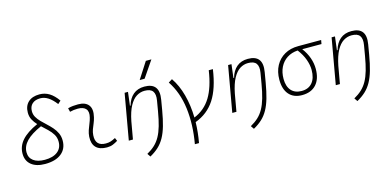

<svg xmlns="http://www.w3.org/2000/svg" viewBox="-87 -1333 4276 2100"><g transform="rotate(-15 2051.0 -283.0)"><path d="M272.5 9.8Q172.4 9.8 116.5 -35.6Q60.5 -81.1 60.5 -162.1Q60.5 -246.6 118.7 -312.7Q176.8 -378.9 299.3 -434.1Q271 -464.4 251.7 -499.8Q232.4 -535.2 232.4 -580.6Q232.4 -656.7 278.3 -699.5Q324.2 -742.2 405.8 -742.2Q466.3 -742.2 516.4 -711.7Q566.4 -681.2 611.8 -616.7L578.6 -586.4Q534.2 -644 491.7 -671.1Q449.2 -698.2 404.3 -698.2Q345.2 -698.2 312.3 -668.2Q279.3 -638.2 279.3 -584.5Q279.3 -547.9 296.9 -517.3Q314.5 -486.8 342 -458.7Q369.6 -430.7 400.6 -402.3Q431.6 -374 459.2 -342.5Q486.8 -311 504.4 -273.4Q522 -235.8 522 -189Q522 -95.2 456.1 -42.7Q390.1 9.8 272.5 9.8ZM333 -400.9Q216.3 -349.1 161.4 -292Q106.4 -234.9 106.4 -165.5Q106.4 -104 152.3 -69.6Q198.2 -35.2 280.3 -35.2Q372.6 -35.2 424.3 -75.4Q476.1 -115.7 476.1 -188Q476.1 -234.4 454.3 -270.8Q432.6 -307.1 399.4 -338.4Q366.2 -369.6 333 -400.9Z M1081.1 -66.9 1096.2 -31.2Q1069.3 -14.2 1039.8 -2.2Q1010.3 9.8 971.7 9.8Q889.2 9.8 848.6 -31.7Q808.1 -73.2 813 -153.3Q815.4 -189.9 827.1 -224.4Q838.9 -258.8 852.5 -291.5Q866.2 -324.2 873.5 -355Q889.6 -417.5 862.5 -450Q835.4 -482.4 770.5 -482.4Q724.1 -482.4 681.2 -471.2L670.9 -513.7Q699.7 -522 728.5 -524.7Q757.3 -527.3 786.1 -527.3Q869.1 -527.3 904.5 -480.7Q939.9 -434.1 918 -345.2Q909.7 -310.5 896.7 -280.5Q883.8 -250.5 873 -221.2Q862.3 -191.9 859.9 -157.7Q851.6 -35.2 971.2 -35.2Q1002 -35.2 1025.4 -42.5Q1048.8 -49.8 1081.1 -66.9Z M1220.2 0 1311.5 -517.6H1349.6L1331.1 -365.7H1338.4Q1359.9 -442.9 1409.9 -485.1Q1460 -527.3 1536.6 -527.3Q1710.4 -527.3 1678.2 -340.3L1659.2 -228Q1642.1 -127 1621.1 -54.4Q1600.1 18.1 1571 70.1Q1542 122.1 1501.2 159.9Q1460.4 197.8 1403.8 229L1378.9 192.4Q1430.7 163.6 1467.8 128.9Q1504.9 94.2 1531.2 46.6Q1557.6 -1 1576.9 -67.6Q1596.2 -134.3 1611.8 -227.1L1631.8 -344.2Q1643.6 -413.1 1618.7 -447.8Q1593.8 -482.4 1526.9 -482.4Q1477.5 -482.4 1434.3 -455.3Q1391.1 -428.2 1357.2 -366.2Q1323.2 -304.2 1302.2 -198.7L1267.1 0ZM1506.8 -609.4 1626 -794.9H1689L1562.5 -609.4Z M1908.2 224.6Q1946.3 8.8 1922.6 -177.5Q1898.9 -363.8 1807.1 -500.5L1850.1 -527.3Q1911.1 -438.5 1943.6 -317.9Q1976.1 -197.3 1979 -58.6Q2100.6 -108.4 2168.7 -219.7Q2236.8 -331.1 2264.2 -517.6H2311Q2280.3 -304.2 2200.9 -182.1Q2121.6 -60.1 1979 -6.8Q1976.6 106.9 1955.1 224.6Z M2392.1 0 2483.4 -517.6H2521.5L2502.9 -365.7H2510.3Q2531.7 -442.9 2581.8 -485.1Q2631.8 -527.3 2708.5 -527.3Q2882.3 -527.3 2850.1 -340.3L2831.1 -228Q2814 -127 2793 -54.4Q2772 18.1 2742.9 70.1Q2713.9 122.1 2673.1 159.9Q2632.3 197.8 2575.7 229L2550.8 192.4Q2602.5 163.6 2639.6 128.9Q2676.8 94.2 2703.1 46.6Q2729.5 -1 2748.8 -67.6Q2768.1 -134.3 2783.7 -227.1L2803.7 -344.2Q2815.4 -413.1 2790.5 -447.8Q2765.6 -482.4 2698.7 -482.4Q2649.4 -482.4 2606.2 -455.3Q2563 -428.2 2529.1 -366.2Q2495.1 -304.2 2474.1 -198.7L2439 0Z M3181.2 9.8Q3086.9 9.8 3034.9 -49.3Q2982.9 -108.4 2982.9 -215.8Q2982.9 -307.1 3019.5 -375.2Q3056.2 -443.4 3122.6 -481.2Q3189 -519 3277.8 -519H3537.1L3529.3 -475.1H3311.5Q3356 -416 3377.4 -354Q3398.9 -292 3398.9 -230.5Q3398.9 -115.7 3342 -53Q3285.2 9.8 3181.2 9.8ZM3259.3 -474.6Q3189.9 -470.2 3138.2 -436.8Q3086.4 -403.3 3058.1 -346.2Q3029.8 -289.1 3029.8 -213.9Q3029.8 -128.4 3071.3 -81.8Q3112.8 -35.2 3188.5 -35.2Q3266.6 -35.2 3309.3 -86.4Q3352.1 -137.7 3352.1 -230.5Q3352.1 -285.6 3329.6 -348.9Q3307.1 -412.1 3259.3 -474.6Z M3564 0 3655.3 -517.6H3693.4L3674.8 -365.7H3682.1Q3703.6 -442.9 3753.7 -485.1Q3803.7 -527.3 3880.4 -527.3Q4054.2 -527.3 4022 -340.3L4002.9 -228Q3985.8 -127 3964.8 -54.4Q3943.8 18.1 3914.8 70.1Q3885.7 122.1 3845 159.9Q3804.2 197.8 3747.6 229L3722.7 192.4Q3774.4 163.6 3811.5 128.9Q3848.6 94.2 3875 46.6Q3901.4 -1 3920.7 -67.6Q3939.9 -134.3 3955.6 -227.1L3975.6 -344.2Q3987.3 -413.1 3962.4 -447.8Q3937.5 -482.4 3870.6 -482.4Q3821.3 -482.4 3778.1 -455.3Q3734.9 -428.2 3700.9 -366.2Q3667 -304.2 3646 -198.7L3610.8 0Z"/></g></svg>

Font: Cascadia Code NF ExtraLight
Style: Italic
Weight: 200
Italic angle: -10°
Monospace: yes
Designer: Aaron Bell
Foundry: Saja Typeworks
Version: Version 2404.023; ttfautohint (v1.8.4)